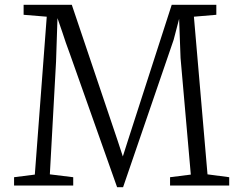

<svg xmlns="http://www.w3.org/2000/svg" viewBox="-20 -778 1000 805"><path d="M126 -46 176 -708 79 -716V-758H281L473 -189L495 -122L517 -191L700 -758H887V-716L793 -708L850 -47L941 -35V0H693V-35L780 -46L737 -535L731 -699L708 -611L496 7H471L273 -552Q255 -600 242 -641L221 -702L215 -520L189 -47L287 -35V0H39V-35Z"/></svg>

Font: Martel Light
Style: Regular
Weight: 300
Designer: Dan Reynolds
Foundry: Dan Reynolds
Version: Version 1.001; ttfautohint (v1.1) -l 5 -r 5 -G 72 -x 0 -D la